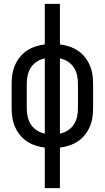

<svg xmlns="http://www.w3.org/2000/svg" viewBox="-20 -755 540 990"><path d="M211 215V6Q187 3 163.5 -4.5Q140 -12 119.5 -25.5Q99 -39 83.5 -58Q68 -77 58 -99.5Q48 -122 44 -146.5Q40 -171 40 -195V-325Q40 -349 44 -373.5Q48 -398 58 -420.5Q68 -443 83.5 -462Q99 -481 119.5 -494.5Q140 -508 163.5 -515.5Q187 -523 211 -526V-735H289V-526Q313 -523 336.5 -515.5Q360 -508 380.5 -494.5Q401 -481 416.5 -462Q432 -443 442 -420.5Q452 -398 456 -373.5Q460 -349 460 -325V-195Q460 -171 456 -146.5Q452 -122 442 -99.5Q432 -77 416.5 -58Q401 -39 380.5 -25.5Q360 -12 336.5 -4.5Q313 3 289 6V215ZM211 -66V-454Q190 -450 171 -438Q152 -426 140 -408Q128 -390 123 -368.5Q118 -347 118 -325V-195Q118 -173 123 -151.5Q128 -130 140 -112Q152 -94 171 -82Q190 -70 211 -66ZM289 -66Q310 -70 329 -82Q348 -94 360 -112Q372 -130 377 -151.5Q382 -173 382 -195V-325Q382 -347 377 -368.5Q372 -390 360 -408Q348 -426 329 -438Q310 -450 289 -454Z"/></svg>

Font: Iosevka Curly Slab
Style: Regular
Weight: 400
Monospace: yes
Designer: Belleve Invis
Foundry: Belleve Invis
Version: Version 22.1.2; ttfautohint (v1.8.4)